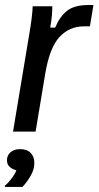

<svg xmlns="http://www.w3.org/2000/svg" viewBox="-22 -525 393 766"><path d="M30 0 93.3 -380Q100 -417.5 104.2 -451.2Q108.3 -485 108.3 -500H186.7Q186.7 -484.2 185 -462.9Q183.3 -441.7 178.3 -415H198.3Q215 -456.7 244.2 -480.8Q273.3 -505 331.7 -505H350.8L336.7 -420H313.3Q255 -420 215.4 -377.5Q175.8 -335 158.3 -230L120 0ZM-2.5 220.8V215.8Q11.7 204.2 25 186.2Q38.3 168.3 43.3 154.2Q28.3 150.8 17.1 141.2Q5.8 131.7 5.8 114.2Q5.8 95 20 82.5Q34.2 70 58.3 70Q85.8 70 100.4 85Q115 100 115 125.8Q115 150.8 100.4 176.2Q85.8 201.7 67.5 220.8Z"/></svg>

Font: Familjen Grotesk GF
Style: Italic
Weight: 400
Designer: Anders Wikstroem, Jonas Baeckman, Matilda Gysing, Kristian Moeller
Foundry: Familjen STHML AB
Version: Version 2.000; Beta; Release 4; Build 6